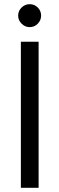

<svg xmlns="http://www.w3.org/2000/svg" viewBox="-20 -900 285 920"><path d="M67 -825Q67 -848 83.5 -864Q100 -880 122 -880Q145 -880 161 -864Q177 -848 177 -825Q177 -803 161 -786.5Q145 -770 122 -770Q100 -770 83.5 -786.5Q67 -803 67 -825ZM165 -700V0H80V-700Z"/></svg>

Font: Jost
Style: Regular
Weight: 400
Version: Version 3.710